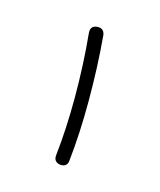

<svg xmlns="http://www.w3.org/2000/svg" viewBox="-53 -719 274 329"><g transform="rotate(15 83.5 -554.5)"><path d="M81.5 -432.1Q69.8 -434.1 70.8 -445.8Q76.2 -494.1 76.2 -549.8Q76.2 -607.9 70.8 -663.1Q69.8 -675.8 82 -676.8Q93.8 -677.7 95.7 -666Q98.1 -638.7 99.4 -608.9Q100.6 -579.1 100.6 -549.8Q100.6 -492.7 95.2 -442.9Q94.2 -431.2 81.5 -432.1Z"/></g></svg>

Font: Mikhak-FD ExtraLight
Style: Regular
Weight: 200
Designer: Amin Abedi
Version: Version 3.2